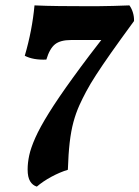

<svg xmlns="http://www.w3.org/2000/svg" viewBox="-20 -523 518 713"><path d="M460.6 -503Q469.2 -491.2 473.7 -475.9Q478.3 -460.6 477.7 -444.9Q427.4 -376.3 393.2 -327.8Q359.1 -279.3 336.7 -244.6Q314.3 -210 300.1 -183.2Q285.9 -156.5 274.9 -132.3Q261.6 -102.6 252.7 -69.7Q243.8 -36.7 238.8 6.1Q233.9 48.9 232 107.5Q202.5 116.4 170.6 133.6Q138.8 150.9 116.8 170Q101.2 165.4 91.9 150.2Q82.6 135.1 82.6 106.3Q82.6 81.5 88.5 54Q94.4 26.4 111.3 -11.7Q128.2 -49.8 161.9 -104Q195.6 -158.2 250.8 -234.4Q305.9 -310.7 387.7 -415.4L399.6 -374.4H243.8Q204.4 -374.4 184.4 -358.6Q164.4 -342.7 152.1 -301.7Q127.7 -300.7 107.7 -304.2Q87.7 -307.8 72 -315.9Q99.6 -410.2 108.1 -503Q151.1 -501 200.8 -500.5Q250.5 -500 293.3 -500Q317.3 -500 344.1 -500Q370.9 -500 400.3 -501Q429.8 -502 460.6 -503Z"/></svg>

Font: Vollkorn
Style: Italic
Weight: 400
Italic angle: -11°
Designer: Friedrich Althausen
Foundry: Friedrich Althausen
Version: Version 5.001